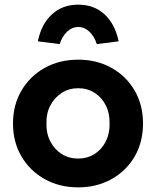

<svg xmlns="http://www.w3.org/2000/svg" viewBox="-20 -797 673 827"><path d="M36 -265Q36 -345 72.5 -407Q109 -469 172.5 -504.5Q236 -540 317 -540Q397 -540 460.5 -504.5Q524 -469 560 -407Q596 -345 596 -265Q596 -185 560 -123Q524 -61 460.5 -25.5Q397 10 317 10Q236 10 172.5 -25.5Q109 -61 72.5 -123Q36 -185 36 -265ZM452 -265Q453 -309 435.5 -343.5Q418 -378 387 -397.5Q356 -417 317 -417Q277 -417 246 -397Q215 -377 197 -343Q179 -309 180 -265Q179 -222 197 -187.5Q215 -153 246 -133.5Q277 -114 317 -114Q356 -114 387 -133.5Q418 -153 435.5 -187.5Q453 -222 452 -265ZM143 -619Q158 -693 203.5 -735Q249 -777 317 -777Q385 -777 430.5 -735Q476 -693 491 -619L397 -607Q386 -641 364.5 -661Q343 -681 317 -681Q291 -681 269.5 -661Q248 -641 237 -607Z"/></svg>

Font: Mach SemiBold
Style: Regular
Weight: 600
Version: Version 1.002